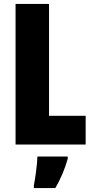

<svg xmlns="http://www.w3.org/2000/svg" viewBox="-20 -734 468 975"><path d="M59 0H415V-146H229V-714H59ZM324 72V61H170C169 101 159 173 152 207V221H261C288 175 309 125 324 72Z"/></svg>

Font: Noto Sans Devanagari ExtraCondensed Black
Style: Regular
Weight: 900
Width: 2
Designer: Jelle Bosma - Monotype Design Team
Foundry: Monotype Imaging Inc.
Version: Version 2.004